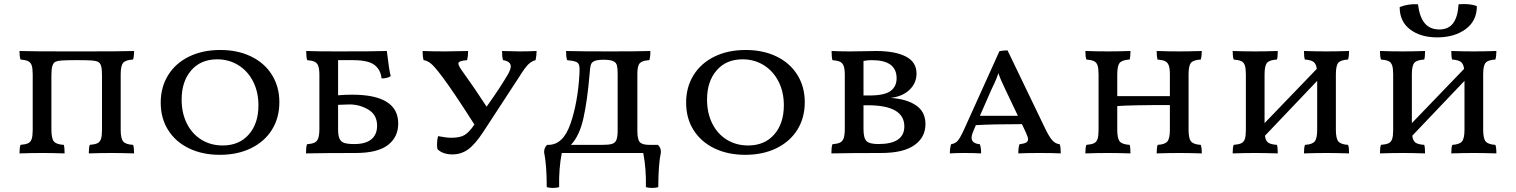

<svg xmlns="http://www.w3.org/2000/svg" viewBox="-20 -753 7461 945"><path d="M81 -40Q106 -42 118.5 -48Q131 -54 136 -69Q141 -84 141 -114V-387Q141 -416 136 -431Q131 -446 118.5 -452Q106 -458 81 -460Q76 -474 76 -502Q140 -500 307 -500H409Q568 -500 640 -502Q640 -476 635 -460Q599 -458 586.5 -444Q574 -430 574 -387V-114Q574 -71 586.5 -56.5Q599 -42 635 -40Q640 -28 640 2Q570 0 530 0Q479 0 417 2Q417 -28 422 -40Q447 -42 459.5 -48Q472 -54 477 -69Q482 -84 482 -114V-384Q482 -414 477.5 -429Q473 -444 460 -450Q450 -454 429 -455.5Q408 -457 358 -457Q308 -457 286.5 -455.5Q265 -454 255 -450Q243 -445 238 -429Q233 -413 233 -384V-114Q233 -71 245.5 -56.5Q258 -42 294 -40Q298 -27 298 2Q230 0 188 0Q138 0 76 2Q76 -28 81 -40Z M771 -248Q771 -324 807.5 -383Q844 -442 910.5 -474.5Q977 -507 1064 -507Q1150 -507 1216 -475Q1282 -443 1318.5 -384.5Q1355 -326 1355 -250Q1355 -173 1318.5 -114.5Q1282 -56 1215.5 -23.5Q1149 9 1062 9Q976 9 910 -23Q844 -55 807.5 -113Q771 -171 771 -248ZM1252 -235Q1252 -300 1226 -351.5Q1200 -403 1153.5 -432Q1107 -461 1049 -461Q968 -461 921 -406.5Q874 -352 874 -263Q874 -196 900 -144.5Q926 -93 972 -65Q1018 -37 1076 -37Q1157 -37 1204.5 -91Q1252 -145 1252 -235Z M1940 -145Q1940 -78 1889 -39Q1838 0 1731 0Q1584 0 1486 2Q1486 -29 1491 -43Q1515 -45 1528 -51Q1541 -57 1546.5 -73Q1552 -89 1552 -121V-384Q1552 -413 1546.5 -428Q1541 -443 1528.5 -449Q1516 -455 1492 -457Q1487 -472 1487 -502Q1541 -500 1642 -500Q1820 -500 1884 -502Q1895 -408 1903 -378Q1886 -367 1858 -367Q1854 -409 1823.5 -433Q1793 -457 1716 -457H1644V-284Q1677 -287 1713 -287Q1940 -287 1940 -145ZM1836 -134Q1836 -188 1793 -213.5Q1750 -239 1700 -239L1644 -237V-118Q1644 -86 1651 -70.5Q1658 -55 1674.5 -49.5Q1691 -44 1724 -44Q1780 -44 1808 -67.5Q1836 -91 1836 -134Z M2621 -502Q2621 -480 2616 -457Q2596 -452 2579.5 -435.5Q2563 -419 2537 -377L2360 -106Q2319 -43 2284.5 -18Q2250 7 2207 7Q2159 7 2133 -19Q2131 -31 2131 -42Q2131 -65 2136 -83Q2176 -75 2202 -75Q2245 -75 2267.5 -89Q2290 -103 2315 -140Q2212 -302 2157 -375Q2118 -427 2100 -441Q2082 -455 2065 -457Q2060 -473 2060 -502Q2108 -500 2171 -500Q2210 -500 2284 -502Q2284 -477 2279 -457Q2255 -455 2245.5 -451Q2236 -447 2236 -440Q2236 -429 2259 -398Q2318 -316 2375 -228Q2443 -323 2481 -389Q2494 -413 2494 -426Q2494 -451 2456 -457Q2451 -472 2451 -502Q2507 -500 2538 -500Q2577 -500 2621 -502Z M3233 -4Q3220 59 3220 168Q3208 172 3190 172Q3172 172 3159 168Q3161 77 3146 0H2745Q2730 77 2732 168Q2719 172 2701 172Q2683 172 2671 168Q2671 59 2658 -4Q2658 -27 2673 -40H2679Q2752 -40 2788 -144.5Q2824 -249 2832 -389Q2834 -419 2830.5 -431.5Q2827 -444 2814.5 -449Q2802 -454 2771 -457Q2766 -475 2766 -502Q2842 -500 2983 -500Q3115 -500 3181 -502Q3181 -470 3176 -457Q3141 -455 3129 -442Q3117 -429 3117 -390V-109Q3117 -67 3129 -53.5Q3141 -40 3176 -40H3218Q3233 -27 3233 -4ZM3020 -390Q3020 -417 3016.5 -430.5Q3013 -444 3002 -450Q2988 -459 2950 -459Q2913 -459 2899 -449Q2890 -443 2887 -430.5Q2884 -418 2882 -390Q2871 -258 2851.5 -171Q2832 -84 2790 -40H2943Q2976 -40 2991.5 -44.5Q3007 -49 3013.5 -63.5Q3020 -78 3020 -109Z M3357 -248Q3357 -324 3393.5 -383Q3430 -442 3496.5 -474.5Q3563 -507 3650 -507Q3736 -507 3802 -475Q3868 -443 3904.5 -384.5Q3941 -326 3941 -250Q3941 -173 3904.5 -114.5Q3868 -56 3801.5 -23.5Q3735 9 3648 9Q3562 9 3496 -23Q3430 -55 3393.5 -113Q3357 -171 3357 -248ZM3838 -235Q3838 -300 3812 -351.5Q3786 -403 3739.5 -432Q3693 -461 3635 -461Q3554 -461 3507 -406.5Q3460 -352 3460 -263Q3460 -196 3486 -144.5Q3512 -93 3558 -65Q3604 -37 3662 -37Q3743 -37 3790.5 -91Q3838 -145 3838 -235Z M4535 -142Q4535 -77 4480.5 -38.5Q4426 0 4317 0Q4170 0 4072 2Q4072 -29 4077 -43Q4101 -45 4114 -51Q4127 -57 4132.5 -73Q4138 -89 4138 -121V-384Q4138 -413 4132.5 -428Q4127 -443 4114.5 -449Q4102 -455 4077 -457Q4073 -473 4073 -502Q4119 -500 4164 -500L4238 -501Q4259 -502 4292 -502Q4385 -502 4438 -475Q4491 -448 4491 -391Q4491 -344 4456.5 -311Q4422 -278 4363 -271Q4442 -266 4488.5 -234.5Q4535 -203 4535 -142ZM4271 -457Q4250 -457 4230 -453V-283H4258Q4333 -283 4363 -305Q4393 -327 4393 -368Q4393 -457 4271 -457ZM4431 -131Q4431 -235 4250 -235H4230V-118Q4230 -73 4245 -58.5Q4260 -44 4303 -44Q4431 -44 4431 -131Z M5201 2Q5161 0 5098 0Q5032 0 4992 2Q4992 -29 4998 -43Q5021 -46 5030.5 -51.5Q5040 -57 5040 -68Q5040 -77 5030 -99L5010 -142Q4866 -142 4783 -137L4772 -111Q4762 -88 4762 -75Q4762 -47 4803 -43Q4809 -25 4809 2Q4771 0 4726 0Q4687 0 4655 2Q4655 -22 4661 -43Q4683 -47 4695 -61.5Q4707 -76 4727 -120L4899 -501Q4918 -505 4939 -505L5123 -123Q5145 -77 5160.5 -61Q5176 -45 5196 -43Q5201 -28 5201 2ZM4990 -183 4930 -309Q4904 -362 4894 -393Q4886 -368 4874.5 -343.5Q4863 -319 4860 -313L4803 -183Z M5890 -40Q5895 -28 5895 2Q5827 0 5785 0Q5735 0 5673 2Q5673 -28 5678 -40Q5713 -42 5725.5 -56.5Q5738 -71 5738 -114V-236Q5546 -236 5479 -231V-114Q5479 -71 5491.5 -56.5Q5504 -42 5540 -40Q5544 -27 5544 2Q5476 0 5434 0Q5384 0 5322 2Q5322 -28 5327 -40Q5352 -42 5364.5 -48Q5377 -54 5382 -69Q5387 -84 5387 -114V-387Q5387 -416 5382 -431Q5377 -446 5364.5 -452Q5352 -458 5327 -460Q5322 -474 5322 -502Q5386 -500 5434 -500Q5474 -500 5544 -502Q5544 -473 5540 -460Q5504 -458 5491.5 -444Q5479 -430 5479 -387V-280H5738V-387Q5738 -416 5732.5 -431Q5727 -446 5714.5 -452Q5702 -458 5677 -460Q5673 -475 5673 -502Q5737 -500 5784 -500Q5825 -500 5895 -502Q5895 -476 5890 -460Q5854 -458 5842 -444Q5830 -430 5830 -387V-114Q5830 -71 5842.5 -56.5Q5855 -42 5890 -40Z M6615 -40Q6620 -28 6620 2Q6552 0 6510 0Q6460 0 6398 2Q6398 -28 6403 -40Q6438 -42 6450.5 -56.5Q6463 -71 6463 -114V-355L6206 -85Q6209 -60 6222 -51Q6235 -42 6265 -40Q6269 -27 6269 2Q6201 0 6159 0Q6109 0 6047 2Q6047 -28 6052 -40Q6077 -42 6089.5 -48Q6102 -54 6107 -69Q6112 -84 6112 -114V-387Q6112 -416 6107 -431Q6102 -446 6089.5 -452Q6077 -458 6052 -460Q6047 -474 6047 -502Q6111 -500 6159 -500Q6199 -500 6269 -502Q6269 -473 6265 -460Q6229 -458 6216.5 -444Q6204 -430 6204 -387V-147L6461 -414Q6458 -439 6445 -448.5Q6432 -458 6402 -460Q6398 -475 6398 -502Q6462 -500 6509 -500Q6550 -500 6620 -502Q6620 -476 6615 -460Q6579 -458 6567 -444Q6555 -430 6555 -387V-114Q6555 -71 6567.5 -56.5Q6580 -42 6615 -40Z M7340 -40Q7345 -28 7345 2Q7277 0 7235 0Q7185 0 7123 2Q7123 -28 7128 -40Q7163 -42 7175.5 -56.5Q7188 -71 7188 -114V-355L6931 -85Q6934 -60 6947 -51Q6960 -42 6990 -40Q6994 -27 6994 2Q6926 0 6884 0Q6834 0 6772 2Q6772 -28 6777 -40Q6802 -42 6814.5 -48Q6827 -54 6832 -69Q6837 -84 6837 -114V-387Q6837 -416 6832 -431Q6827 -446 6814.5 -452Q6802 -458 6777 -460Q6772 -474 6772 -502Q6836 -500 6884 -500Q6924 -500 6994 -502Q6994 -473 6990 -460Q6954 -458 6941.5 -444Q6929 -430 6929 -387V-147L7186 -414Q7183 -439 7170 -448.5Q7157 -458 7127 -460Q7123 -475 7123 -502Q7187 -500 7234 -500Q7275 -500 7345 -502Q7345 -476 7340 -460Q7304 -458 7292 -444Q7280 -430 7280 -387V-114Q7280 -71 7292.5 -56.5Q7305 -42 7340 -40ZM6869 -718Q6911 -735 6959 -732Q6967 -669 6992.5 -638.5Q7018 -608 7064 -608Q7109 -608 7132 -638.5Q7155 -669 7159 -732Q7167 -733 7184 -733Q7223 -733 7249 -723Q7249 -650 7193.5 -609.5Q7138 -569 7054 -569Q6972 -569 6920.5 -608Q6869 -647 6869 -718Z"/></svg>

Font: Vollkorn SC
Style: Regular
Weight: 400
Designer: Friedrich Althausen
Foundry: Friedrich Althausen
Version: Version 4.015